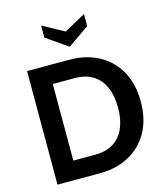

<svg xmlns="http://www.w3.org/2000/svg" viewBox="-134 -1042 988 1143"><g transform="rotate(-15 360.0 -470.0)"><path d="M77 0V-700H339Q439 -700 517 -658.5Q595 -617 639.5 -538.5Q684 -460 684 -350Q684 -240 639.5 -161.5Q595 -83 517 -41.5Q439 0 339 0ZM205 -114H339Q407 -114 452.5 -142.5Q498 -171 521 -224Q544 -277 544 -350Q544 -423 521 -476Q498 -529 452.5 -557.5Q407 -586 339 -586H205ZM228 -940V-866L360 -774L492 -866V-940L360 -868Z"/></g></svg>

Font: Cabin VF Beta
Style: Regular
Weight: 400
Designer: Pablo Impallari
Foundry: Pablo Impallari. http://www.impallari.com Igino Marini. http://www.ikern.com
Version: Version 2.200